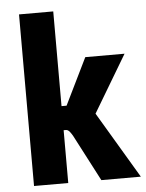

<svg xmlns="http://www.w3.org/2000/svg" viewBox="-54 -806 645 849"><g transform="rotate(-5 268.5 -381.0)"><path d="M254.4 -205.1Q251.5 -210 248.3 -215.1Q245.1 -220.2 241.5 -224.6Q237.8 -229 233.6 -231.7Q229.5 -234.4 224.6 -234.4H214.4V0H62.5V-761.7H214.4V-341.3H236.8L337.9 -547.9H512.2L361.3 -294.9L536.6 0H361.3Z"/></g></svg>

Font: Ufes Sans ExtraBold
Style: Regular
Weight: 800
Designer: Ricardo Esteves & Filipe Motta
Foundry: ProDesignUfes - Ricardo Esteves, Filipe Motta (This is a derivative work, based on Roboto family, by Christian Robertson
Version: Version 2.0